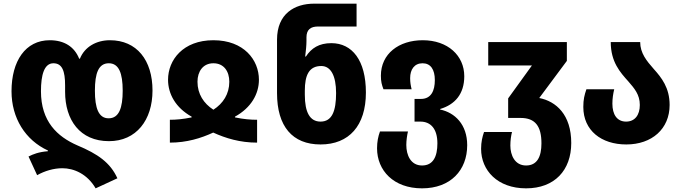

<svg xmlns="http://www.w3.org/2000/svg" viewBox="-20 -780 3725 1050"><path d="M503 250 622 195C583 109 515 62 403 15C293 -33 204 -116 204 -281C204 -371 222 -434 272 -434C320 -434 336 -392 336 -313V-278C336 -124 417 -8 576 -8C725 -8 814 -123 814 -285C814 -451 728 -560 581 -560C507 -560 443 -524 417 -459H413C387 -524 332 -560 252 -560C119 -560 43 -446 43 -281C43 -135 118 -14 242 43V47C192 51 161 63 136 76L183 178C224 155 273 140 321 140C384 140 457 171 503 250ZM574 -133C519 -133 499 -189 499 -284C499 -380 519 -434 575 -434C630 -434 651 -380 651 -284C651 -190 631 -133 574 -133Z M909 0C1001 0 1079 -24 1146 -55C1214 -24 1292 0 1386 0V-125C1351 -125 1313 -128 1265 -138V-142C1354 -191 1396 -267 1396 -344C1396 -452 1314 -560 1147 -560C981 -560 899 -452 899 -344C899 -267 940 -191 1028 -142V-138C979 -128 943 -125 909 -125ZM1147 -180C1094 -214 1060 -266 1060 -333C1060 -389 1090 -434 1147 -434C1205 -434 1234 -389 1234 -333C1234 -266 1200 -214 1147 -180Z M1733 10C1889 10 1981 -93 1981 -274C1981 -450 1906 -544 1792 -544C1725 -544 1683 -517 1653 -471H1649C1653 -503 1656 -533 1656 -556V-576C1656 -618 1679 -635 1719 -635H1930V-760H1698C1591 -760 1495 -705 1495 -563V-271C1495 -89 1579 10 1733 10ZM1733 -115C1675 -115 1647 -165 1647 -262V-284C1647 -369 1670 -419 1737 -419C1789 -419 1818 -366 1818 -271C1818 -173 1796 -115 1733 -115Z M2288 250C2444 250 2535 151 2535 14C2535 -99 2468 -164 2387 -181V-184C2468 -208 2519 -266 2519 -363C2519 -476 2429 -560 2292 -560C2161 -560 2063 -486 2063 -366C2063 -333 2068 -316 2077 -292H2231C2226 -313 2223 -329 2223 -353C2223 -400 2246 -434 2291 -434C2335 -434 2358 -400 2358 -342C2358 -284 2338 -239 2282 -239H2247V-115H2279C2336 -115 2372 -75 2372 4C2372 76 2349 125 2288 125C2226 125 2202 68 2202 13C2202 -12 2206 -39 2211 -61H2058C2048 -34 2042 -4 2042 31C2042 152 2132 250 2288 250Z M2857 250C3013 250 3104 151 3104 2C3104 -153 3021 -226 2929 -244L3080 -447V-550H2650V-422H2889L2759 -242V-135H2827C2907 -135 2941 -90 2941 4C2941 76 2918 125 2857 125C2795 125 2771 68 2771 16C2771 -12 2775 -39 2780 -58H2627C2618 -32 2611 -4 2611 34C2611 152 2701 250 2857 250Z M3405 10C3545 10 3642 -75 3642 -206C3642 -300 3598 -355 3555 -403C3516 -447 3481 -490 3481 -550H3320C3320 -441 3372 -384 3416 -335C3449 -297 3479 -263 3479 -206C3479 -151 3452 -115 3404 -115C3354 -115 3329 -154 3329 -213C3329 -241 3333 -267 3339 -292H3187C3176 -260 3170 -236 3170 -195C3170 -66 3269 10 3405 10Z"/></svg>

Font: Noto Sans Georgian SemiCondensed ExtraBold
Style: Regular
Weight: 800
Width: 4
Designer: Monotype Design Team, Akaki Razmadze
Foundry: Google LLC
Version: Version 2.005